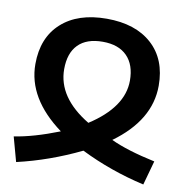

<svg xmlns="http://www.w3.org/2000/svg" viewBox="-74 -622 767 788"><g transform="rotate(10 309.0 -228.0)"><path d="M16 -8Q96 -20 203 -62Q52 -173 52 -316Q52 -426 120.5 -488Q189 -550 309 -550Q429 -550 497.5 -488Q566 -426 566 -316Q566 -172 417 -64Q485 -32 602 -7L574 94Q433 62 308 0Q178 63 44 94ZM446 -316Q446 -382 410.5 -418Q375 -454 309 -454Q242 -454 207 -418.5Q172 -383 172 -316Q172 -198 308 -116Q446 -205 446 -316Z"/></g></svg>

Font: Noto Sans Georgian Medium
Style: Regular
Weight: 500
Designer: Monotype Design team
Foundry: Monotype Imaging Inc.
Version: Version 1.000